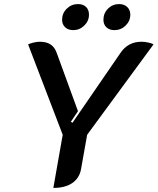

<svg xmlns="http://www.w3.org/2000/svg" viewBox="-20 -914 774 943"><path d="M288 -252 118 -696Q128 -701 145 -705Q162 -709 176 -709Q208 -709 228.5 -695.5Q249 -682 259 -653L363 -368L328 -316L336 -311L571 -653Q608 -709 675 -709Q691 -709 709 -705Q727 -701 734 -696L408 -252L378 -83Q370 -39 335 -15Q300 9 242 9ZM285 -817Q285 -849 308 -871.5Q331 -894 363 -894Q388 -894 402.5 -880Q417 -866 417 -842Q417 -811 394 -788.5Q371 -766 340 -766Q315 -766 300 -780Q285 -794 285 -817ZM488 -817Q488 -849 510.5 -871.5Q533 -894 565 -894Q590 -894 605 -879.5Q620 -865 620 -842Q620 -811 597 -788.5Q574 -766 542 -766Q517 -766 502.5 -780Q488 -794 488 -817Z"/></svg>

Font: K2D SemiBold
Style: Italic
Weight: 600
Italic angle: -10°
Designer: Katatrad Aksorn Co.,Ltd.
Foundry: Cadson Demak Co.,Ltd.
Version: Version 1.000; ttfautohint (v1.6)